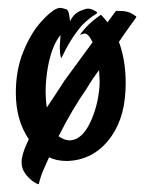

<svg xmlns="http://www.w3.org/2000/svg" viewBox="-20 -401 369 491"><path d="M53.7 53.7Q46.9 46.9 43.9 42Q35.2 29.3 35.2 13.7Q35.2 -4.9 48.8 -34.2L53.7 -44.9Q20.5 -93.8 20.5 -163.1Q20.5 -221.7 39.1 -267.6Q57.6 -313.5 82 -341.8Q106.4 -370.1 125 -378.9Q130.9 -380.9 133.8 -380.9Q138.7 -380.9 150.4 -377Q154.3 -374 154.3 -372.1Q157.2 -366.2 159.2 -346.7Q168.9 -367.2 187.5 -374Q199.2 -378.9 205.1 -378.9Q213.9 -378.9 226.6 -371.1Q230.5 -368.2 225.6 -365.2Q206.1 -353.5 188.5 -335Q160.2 -301.8 136.7 -252Q134.8 -255.9 133.8 -263.7L132.8 -280.3L134.8 -311.5Q112.3 -284.2 102.5 -229.5Q96.7 -197.3 96.7 -166Q96.7 -145.5 99.6 -126L121.1 -158.2L144.5 -194.3L216.8 -293Q206.1 -315.4 196.3 -315.4Q186.5 -313.5 183.6 -310.5Q203.1 -339.8 238.3 -363.3Q246.1 -355.5 254.9 -343.8L262.7 -354.5Q275.4 -372.1 276.4 -373H283.2Q294.9 -373 299.8 -372.1L311.5 -369.1L320.3 -364.3L326.2 -360.4Q330.1 -358.4 328.1 -356.4L298.8 -315.4L284.2 -293.9Q304.7 -237.3 300.8 -168Q296.9 -89.8 255.9 -40.5Q214.8 8.8 151.4 10.7Q124 10.7 105.5 1L94.7 25.4Q84 47.9 79.1 70.3Q67.4 67.4 53.7 53.7ZM234.4 -179.7Q235.4 -193.4 233.4 -221.7Q216.8 -200.2 201.2 -173.8Q165 -122.1 129.9 -52.7Q143.6 -42 159.2 -42Q189.5 -43.9 210 -86.4Q230.5 -128.9 234.4 -179.7Z"/></svg>

Font: BKP Parklife Display
Style: Regular
Weight: 400
Designer: Font Diner, Inc.; LA MECHKY PLUS GmbH
Foundry: Font Diner, Inc.; LA MECHKY PLUS GmbH
Version: Version 1.007